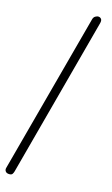

<svg xmlns="http://www.w3.org/2000/svg" viewBox="-205 -738 625 1075"><g transform="rotate(20 107.5 -200.0)"><path d="M201 -668 35 275Q34 282 29.5 291Q25 300 8 300Q-5 300 -11.5 292Q-18 284 -16 273L151 -672Q153 -686 162.5 -693Q172 -700 181 -700Q191 -700 197.5 -692.5Q204 -685 201 -668Z"/></g></svg>

Font: Edu QLD Beginners
Style: Regular
Weight: 400
Designer: Tina and Corey Anderson
Foundry: Google for Education
Version: Version 1.001